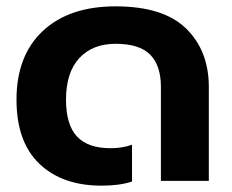

<svg xmlns="http://www.w3.org/2000/svg" viewBox="-20 -570 731 605"><path d="M32 -256Q32 -395 115 -472.5Q198 -550 344 -550Q495 -550 566.5 -480Q638 -410 638 -296V0H487V-297Q487 -363 453.5 -397.5Q420 -432 344 -432Q272 -432 230 -387Q188 -342 188 -256Q188 -177 222.5 -140Q257 -103 328 -103Q366 -103 396 -114V2Q357 15 300 15Q176 15 104 -54Q32 -123 32 -256Z"/></svg>

Font: Prompt SemiBold
Style: Regular
Weight: 600
Designer: Katatrad Team
Foundry: CadsonDemak
Version: Version 1.001